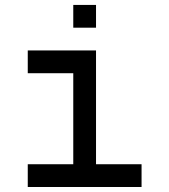

<svg xmlns="http://www.w3.org/2000/svg" viewBox="-20 -747 676 767"><path d="M272.7 -454.5V-90.9H90.9V0H545.5V-90.9H363.6V-545.5H90.9V-454.5ZM272.7 -727.3V-636.4H363.6V-727.3Z"/></svg>

Font: Departure Mono
Style: Regular
Weight: 400
Monospace: yes
Designer: Helena Zhang
Version: Version 1.500;Glyphs 3.3.1 (3343)